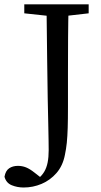

<svg xmlns="http://www.w3.org/2000/svg" viewBox="-63 -689 457 872"><path d="M148.2 -669.3H248.7Q246.7 -593.4 246.2 -516Q245.7 -438.6 245.7 -359.8V-203.9Q245.7 -147.2 244.5 -108.3Q243.3 -69.5 240.4 -40.7Q237.4 -11.9 231.8 14.4Q222.2 64 193.5 96.9Q164.8 129.7 125.7 146.2Q86.6 162.6 44.4 162.6Q15.7 162.6 -9.6 152.3Q-35 142 -42.6 113.8Q-37.8 86.3 -21.4 75.3Q-5.1 64.3 18.5 64.3Q37.9 64.3 55.2 71.2Q72.4 78.1 93.5 94.8L126.5 120.6L118.3 131.4L110.3 132.2L108.5 124Q127 109.1 137.7 91.3Q148.4 73.5 153.3 49.1Q158.1 24.7 158.1 -6.8Q158.1 -25.5 157.6 -52.7Q157.1 -80 156.2 -125.5Q155.2 -170.9 153.7 -241.7Q152.2 -312.5 151.2 -417.2Q150.2 -522 148.2 -669.3ZM47.3 -628.5V-669.3H339.7V-628.5L208.6 -613.5H187.5Z"/></svg>

Font: Adobe Variable Font Prototype
Style: Regular
Weight: 389
Designer: Frank Grießhammer
Foundry: Adobe
Version: Version 1.004;hotconv 1.0.113;makeotfexe 2.5.65598